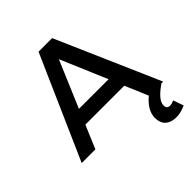

<svg xmlns="http://www.w3.org/2000/svg" viewBox="-246 -854 1230 1230"><g transform="rotate(-45 369.0 -239.0)"><path d="M637.5 222Q593.5 222 566 200.2Q538.5 178.5 536 129Q536 60.5 610 -1.5L543.5 -157.5H191L124.5 0H0.5L309.5 -700H432.5L738.5 0H723Q632 62 632 109Q632 140.5 661 140.5Q677 140.5 698.5 130.5L723.5 201Q677.5 222 637.5 222ZM502 -258 367.5 -574 233.5 -258Z"/></g></svg>

Font: Argentum Novus Medium
Style: Regular
Weight: 500
Designer: Julieta Ulanovsky (font) & Cristiano Sobral (main changes)
Foundry: Julieta Ulanovsky (font) & Cristiano Sobral (main changes)
Version: Version 3.00;November 27, 2020;FontCreator 13.0.0.2655 64-bi